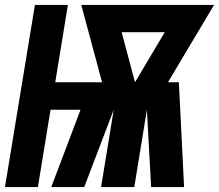

<svg xmlns="http://www.w3.org/2000/svg" viewBox="-31 -755 884 775"><path d="M-11 0 110 -735H243L192 -423H381L297 -735H833L647 -423H691L712 0H579L562 -312L511 0H377L428 -312L309 0H176L294 -312H173L122 0ZM514 -423 634 -625H460Z"/></svg>

Font: Iosevka Aile Extrabold Oblique
Style: Regular
Weight: 800
Italic angle: -9°
Designer: Belleve Invis
Foundry: Belleve Invis
Version: Version 31.1.0; ttfautohint (v1.8.4)